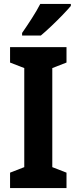

<svg xmlns="http://www.w3.org/2000/svg" viewBox="-20 -953 389 973"><path d="M317 0H31V-78L103 -106V-608L31 -636V-714H317V-636L245 -608V-106L317 -78ZM339 -923Q324 -905 297 -877Q270 -849 240.5 -821Q211 -793 187 -773H92V-786Q117 -822 142 -861Q167 -900 184 -933H339Z"/></svg>

Font: Noto Sans Lao Condensed
Style: Bold
Weight: 700
Width: 3
Designer: Monotype Design Team
Foundry: Monotype Imaging Inc.
Version: Version 2.003; ttfautohint (v1.8.4.7-5d5b)